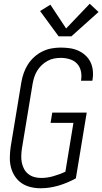

<svg xmlns="http://www.w3.org/2000/svg" viewBox="-20 -997 546 1025"><path d="M197 8Q169 8 142.5 1.5Q116 -5 95 -19.5Q74 -34 59.5 -56Q45 -78 38.5 -103.5Q32 -129 32.5 -157Q33 -185 37 -213L94 -558Q98 -582 106.5 -606.5Q115 -631 129 -653Q143 -675 163 -693Q183 -711 206.5 -722.5Q230 -734 255 -738.5Q280 -743 304 -743Q329 -743 353 -739.5Q377 -736 398 -726.5Q419 -717 436 -701.5Q453 -686 463 -665.5Q473 -645 475.5 -620.5Q478 -596 474 -572Q474 -570 473.5 -568.5Q473 -567 473 -566H412Q413 -567 413 -568Q413 -569 413 -570Q417 -595 411.5 -618.5Q406 -642 390.5 -658Q375 -674 352 -681Q329 -688 304 -688Q287 -688 268.5 -684.5Q250 -681 233 -671.5Q216 -662 202 -648.5Q188 -635 178 -618.5Q168 -602 162.5 -584Q157 -566 154 -549L97 -204Q94 -184 93.5 -165Q93 -146 96.5 -128.5Q100 -111 108.5 -95Q117 -79 131 -68Q145 -57 162.5 -52Q180 -47 200 -47Q232 -47 265 -56.5Q298 -66 329 -80L372 -341H250L259 -396H443L385 -45Q340 -20 292 -6Q244 8 197 8ZM293 -803 194 -938 249 -972 333 -845 459 -977 506 -933 361 -803Z"/></svg>

Font: Iosevka SS04 Light
Style: Italic
Weight: 300
Italic angle: -9°
Monospace: yes
Designer: Belleve Invis
Foundry: Belleve Invis
Version: Version 19.0.0; ttfautohint (v1.8.4)